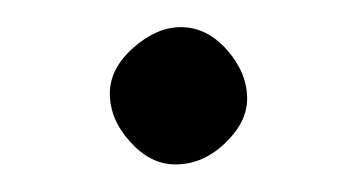

<svg xmlns="http://www.w3.org/2000/svg" viewBox="-20 -115 260 140"><path d="M60.1 -46.9Q60.1 -64.9 77.1 -80.1Q94.2 -95.2 111.8 -95.2Q130.9 -95.2 145.5 -78.6Q160.2 -62 160.2 -43Q160.2 -25.9 144 -10.5Q127.9 4.9 107.9 4.9Q89.8 4.9 75 -11.5Q60.1 -27.8 60.1 -46.9Z"/></svg>

Font: Linux Libertine Display
Style: Regular
Weight: 400
Designer: Philipp H. Poll
Foundry: Philipp H. Poll
Version: Version 5.0.9